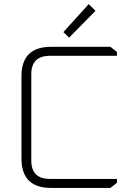

<svg xmlns="http://www.w3.org/2000/svg" viewBox="-20 -919 642 939"><path d="M85 -144V-546Q85 -690 229 -690H520L552 -665V-646H224Q133 -646 133 -556V-134Q133 -44 224 -44H552V-25L520 0H229Q85 0 85 -144ZM290 -762 414 -899 447 -866 318 -735Z"/></svg>

Font: Oxanium ExtraLight ExtraLight
Style: Regular
Weight: 250
Version: Version 2.000